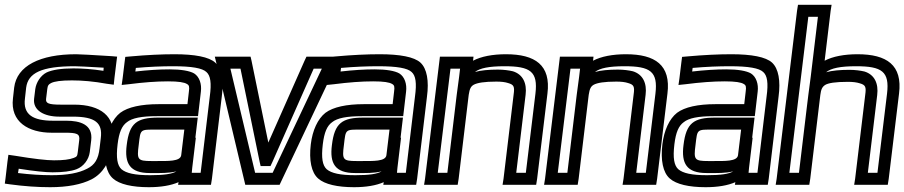

<svg xmlns="http://www.w3.org/2000/svg" viewBox="-24 -745 3768 800"><path d="M191 -192H246C296 -192 310 -188 306 -160L300 -111C298 -94 296 -92 283 -87C265 -80 239 -77 201 -77C170 -77 117 -83 39 -96L11 -100L7 -71L-1 -2L-4 20L17 23C76 31 132 35 185 35C256 35 315 24 358 2C404 -22 434 -70 441 -128L446 -170C457 -259 396 -309 285 -309H229C177 -309 166 -315 168 -333L173 -374C175 -390 178 -393 189 -399C203 -406 230 -410 276 -410C318 -410 366 -406 421 -396L450 -392L453 -421L461 -486L464 -509L441 -511C359 -516 310 -519 293 -519C143 -519 46 -471 35 -380L30 -335C18 -237 95 -192 191 -192ZM197 -242C114 -242 71 -267 80 -335L85 -380C93 -441 149 -469 287 -469C301 -469 341 -467 408 -463L407 -450C361 -457 319 -460 282 -460C232 -460 193 -454 170 -443C145 -430 127 -402 123 -374L118 -333C113 -286 158 -259 223 -259H279C373 -259 404 -233 396 -170L391 -128C386 -82 371 -58 339 -42C304 -24 257 -15 191 -15C147 -15 100 -18 51 -24L54 -42C118 -32 166 -27 195 -27C236 -27 272 -31 295 -40C324 -51 346 -80 350 -111L356 -160C364 -227 309 -242 252 -242H197Z M859 0 900 -342C909 -408 900 -459 873 -484C847 -508 787 -519 703 -519C649 -519 588 -516 521 -510L498 -508L495 -485L487 -419L483 -391L512 -394C574 -402 628 -406 676 -406C720 -406 744 -402 755 -395C764 -390 766 -384 763 -363L757 -311H637C565 -311 509 -299 477 -275C445 -250 423 -202 416 -144C408 -78 418 -26 447 -1C474 23 527 35 596 35C646 35 688 28 720 14L718 25H743H830H855L859 0ZM554 -141C562 -208 558 -205 630 -205H744L731 -98C727 -72 677 -74 625 -74H607C549 -74 546 -80 554 -141ZM504 -141C494 -64 517 -24 600 -24H618C643 -24 679 -23 711 -31C693 -20 659 -15 602 -15C538 -15 502 -23 482 -40C465 -56 459 -86 466 -144C472 -194 484 -221 505 -236C526 -253 565 -261 631 -261H776H801L804 -286L813 -363C817 -395 807 -425 785 -439C766 -450 730 -456 682 -456C640 -456 592 -453 540 -447L542 -462C599 -467 651 -469 697 -469C776 -469 819 -461 836 -445C853 -430 858 -400 850 -342L812 -25H775L777 -46L792 -171H790L797 -230L800 -255H775H636C546 -255 515 -232 504 -141Z M1358 -509H1271H1253L1245 -492L1094 -151L1024 -492L1020 -509H1002H907H871L879 -476L994 8L998 25H1015H1123H1141L1149 8L1378 -476L1393 -509H1358ZM1317 -459 1112 -25H1039L936 -459H978L1058 -70L1062 -53H1080H1085H1103L1111 -70L1283 -459H1317Z M1714 0 1755 -342C1764 -408 1755 -459 1728 -484C1702 -508 1642 -519 1558 -519C1504 -519 1443 -516 1376 -510L1353 -508L1350 -485L1342 -419L1338 -391L1367 -394C1429 -402 1483 -406 1531 -406C1575 -406 1599 -402 1610 -395C1619 -390 1621 -384 1618 -363L1612 -311H1492C1420 -311 1364 -299 1332 -275C1300 -250 1278 -202 1271 -144C1263 -78 1273 -26 1302 -1C1329 23 1382 35 1451 35C1501 35 1543 28 1575 14L1573 25H1598H1685H1710L1714 0ZM1409 -141C1417 -208 1413 -205 1485 -205H1599L1586 -98C1582 -72 1532 -74 1480 -74H1462C1404 -74 1401 -80 1409 -141ZM1359 -141C1349 -64 1372 -24 1455 -24H1473C1498 -24 1534 -23 1566 -31C1548 -20 1514 -15 1457 -15C1393 -15 1357 -23 1337 -40C1320 -56 1314 -86 1321 -144C1327 -194 1339 -221 1360 -236C1381 -253 1420 -261 1486 -261H1631H1656L1659 -286L1668 -363C1672 -395 1662 -425 1640 -439C1621 -450 1585 -456 1537 -456C1495 -456 1447 -453 1395 -447L1397 -462C1454 -467 1506 -469 1552 -469C1631 -469 1674 -461 1691 -445C1708 -430 1713 -400 1705 -342L1667 -25H1630L1632 -46L1647 -171H1645L1652 -230L1655 -255H1630H1491C1401 -255 1370 -232 1359 -141Z M2084 -519C2029 -519 1981 -510 1947 -492L1949 -509H1924H1834H1809L1806 -484L1747 0L1743 25H1768H1858H1883L1887 0L1929 -350C1933 -376 1938 -385 1950 -392C1965 -400 1994 -405 2044 -405C2065 -405 2081 -403 2093 -399C2117 -392 2121 -385 2116 -350L2074 0L2070 25H2095H2185H2210L2214 0L2257 -355C2272 -474 2206 -519 2084 -519ZM1879 -350 1873 -300 1840 -25H1800L1853 -459H1893L1889 -425L1879 -350ZM2078 -469C2186 -469 2218 -447 2207 -355L2167 -25H2127L2166 -350C2172 -398 2155 -435 2113 -448C2096 -452 2074 -455 2050 -455C2012 -455 1979 -452 1955 -445C1975 -461 2013 -469 2078 -469Z M2584 -519C2529 -519 2481 -510 2447 -492L2449 -509H2424H2334H2309L2306 -484L2247 0L2243 25H2268H2358H2383L2387 0L2429 -350C2433 -376 2438 -385 2450 -392C2465 -400 2494 -405 2544 -405C2565 -405 2581 -403 2593 -399C2617 -392 2621 -385 2616 -350L2574 0L2570 25H2595H2685H2710L2714 0L2757 -355C2772 -474 2706 -519 2584 -519ZM2379 -350 2373 -300 2340 -25H2300L2353 -459H2393L2389 -425L2379 -350ZM2578 -469C2686 -469 2718 -447 2707 -355L2667 -25H2627L2666 -350C2672 -398 2655 -435 2613 -448C2596 -452 2574 -455 2550 -455C2512 -455 2479 -452 2455 -445C2475 -461 2513 -469 2578 -469Z M3179 0 3220 -342C3229 -408 3220 -459 3193 -484C3167 -508 3107 -519 3023 -519C2969 -519 2908 -516 2841 -510L2818 -508L2815 -485L2807 -419L2803 -391L2832 -394C2894 -402 2948 -406 2996 -406C3040 -406 3064 -402 3075 -395C3084 -390 3086 -384 3083 -363L3077 -311H2957C2885 -311 2829 -299 2797 -275C2765 -250 2743 -202 2736 -144C2728 -78 2738 -26 2767 -1C2794 23 2847 35 2916 35C2966 35 3008 28 3040 14L3038 25H3063H3150H3175L3179 0ZM2874 -141C2882 -208 2878 -205 2950 -205H3064L3051 -98C3047 -72 2997 -74 2945 -74H2927C2869 -74 2866 -80 2874 -141ZM2824 -141C2814 -64 2837 -24 2920 -24H2938C2963 -24 2999 -23 3031 -31C3013 -20 2979 -15 2922 -15C2858 -15 2822 -23 2802 -40C2785 -56 2779 -86 2786 -144C2792 -194 2804 -221 2825 -236C2846 -253 2885 -261 2951 -261H3096H3121L3124 -286L3133 -363C3137 -395 3127 -425 3105 -439C3086 -450 3050 -456 3002 -456C2960 -456 2912 -453 2860 -447L2862 -462C2919 -467 2971 -469 3017 -469C3096 -469 3139 -461 3156 -445C3173 -430 3178 -400 3170 -342L3132 -25H3095L3097 -46L3112 -171H3110L3117 -230L3120 -255H3095H2956C2866 -255 2835 -232 2824 -141Z M3549 -519C3494 -519 3446 -510 3412 -492L3437 -700L3441 -725H3416H3326H3301L3297 -700L3212 0L3208 25H3233H3323H3348L3352 0L3394 -349C3397 -373 3402 -383 3414 -391C3427 -399 3456 -404 3509 -404C3530 -404 3545 -402 3558 -398C3582 -391 3586 -384 3581 -349L3539 0L3535 25H3560H3650H3675L3679 0L3722 -355C3737 -474 3671 -519 3549 -519ZM3344 -349 3338 -300 3305 -25H3265L3344 -675H3384L3354 -425L3344 -349ZM3543 -469C3651 -469 3683 -447 3672 -355L3632 -25H3592L3631 -349C3637 -397 3620 -434 3578 -447C3561 -451 3539 -454 3515 -454C3476 -454 3443 -451 3418 -444C3439 -461 3477 -469 3543 -469Z"/></svg>

Font: Gamestation Display Outline
Style: Italic
Weight: 400
Designer: Jonas Hecksher
Foundry: Jonas Hecksher, Playtypeª, e-types AS
Version: Version 1.003